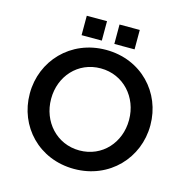

<svg xmlns="http://www.w3.org/2000/svg" viewBox="-125 -995 1100 1127"><g transform="rotate(15 425.0 -432.0)"><path d="M424 12C639 12 791 -153 791 -350V-352C791 -549 641 -712 426 -712C211 -712 59 -547 59 -350V-348C59 -151 209 12 424 12ZM426 -101C287 -101 188 -214 188 -350V-352C188 -488 285 -599 424 -599C563 -599 662 -486 662 -350V-348C662 -212 565 -101 426 -101ZM463 -876V-758H586V-876ZM264 -876V-758H387V-876Z"/></g></svg>

Font: Mission Medium
Style: Regular
Weight: 500
Version: Version 1.000;FEAKit 1.0